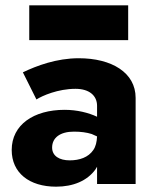

<svg xmlns="http://www.w3.org/2000/svg" viewBox="-20 -692 584 722"><path d="M90 -541H462V-672H90ZM117 -318C139 -332 198 -358 264 -358C315 -358 345 -333 345 -294V-252C345 -252 345 -252 345 -253C313 -268 270 -279 223 -279C107 -279 24 -223 24 -128C24 -42 90 10 191 10C255 10 308 -12 339 -55C341 -58 343 -61 345 -65V0H490V-324C490 -419 400 -473 276 -473C193 -473 118 -445 66 -420ZM176 -137C176 -174 206 -197 258 -197C284 -197 306 -194 325 -188C332 -185 338 -182 345 -179C344 -158 340 -141 331 -128C312 -100 279 -89 242 -89C204 -89 176 -105 176 -137Z"/></svg>

Font: Jost
Style: Bold
Weight: 700
Version: Version 3.710